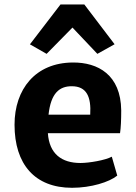

<svg xmlns="http://www.w3.org/2000/svg" viewBox="-20 -850 621 877"><path d="M192.9 -604 311 -724.1 424.8 -604 503.4 -647.9 365.2 -829.6H256.3L116.7 -647.5ZM46.4 -280.3C46.4 -99.6 139.2 7.8 309.1 7.8C395.5 7.8 479 -18.1 515.6 -47.9L490.7 -134.3C461.4 -118.2 387.2 -105.5 347.7 -105.5C261.7 -105.5 205.1 -147 198.7 -241.7H528.3C532.2 -266.6 533.7 -304.2 533.7 -346.2C531.7 -508.3 427.7 -565.4 312.5 -564.5C141.6 -563.5 46.4 -442.4 46.4 -280.3ZM201.7 -326.2C212.4 -424.8 251.5 -456.1 307.6 -456.1C376 -456.1 397 -407.7 392.1 -326.2Z"/></svg>

Font: Merriweather Sans
Style: Bold
Weight: 700
Designer: Eben Sorkin ( eben@eyebytes.com )
Foundry: Eben Sorkin
Version: Version 1.003